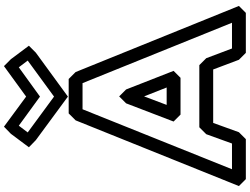

<svg xmlns="http://www.w3.org/2000/svg" viewBox="-166 -1061 1262 970"><g transform="rotate(-90 465.0 -576.0)"><path d="M644 -1067 462 -934 281 -1067 315 -1112 462 -1005 610 -1112ZM684 -1026 719 -1061 651 -1152 616 -1187 462 -1075 310 -1187 274 -1152 206 -1061 242 -1026 462 -864ZM530 -790 835 -35H705L656 -165L621 -200H307L272 -165L225 -35H95L398 -790ZM586 -825 551 -860H377L342 -825L10 0L45 35H247L282 0L329 -130H599L648 0L683 35H885L920 0ZM592 -330 498 -570 463 -605 428 -570 336 -330 371 -295H557ZM508 -365H420L463 -479Z"/></g></svg>

Font: Hussar Press
Style: Bold
Weight: 700
Foundry: Cannot Into Space Fonts
Version: Version 1.43